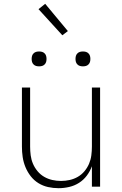

<svg xmlns="http://www.w3.org/2000/svg" viewBox="-20 -979 640 1007"><path d="M287 8Q259 8 232 2Q205 -4 181.5 -18.5Q158 -33 141 -55Q124 -77 113.5 -102.5Q103 -128 99 -155Q95 -182 95 -210V-520H138V-210Q138 -187 141 -164Q144 -141 153 -120Q162 -99 177 -81Q192 -63 212 -51.5Q232 -40 254.5 -35Q277 -30 300 -30Q323 -30 345.5 -35Q368 -40 388 -51.5Q408 -63 423 -81Q438 -99 447 -120Q456 -141 459 -164Q462 -187 462 -210V-520H505V0H462V-107Q452 -80 435 -57.5Q418 -35 394.5 -20Q371 -5 343 1.5Q315 8 287 8ZM415 -631Q407 -631 399.5 -633Q392 -635 386 -641Q380 -647 378 -654.5Q376 -662 376 -670Q376 -678 378 -685.5Q380 -693 386 -699Q392 -705 399.5 -707Q407 -709 415 -709Q423 -709 430.5 -707Q438 -705 444 -699Q450 -693 452 -685.5Q454 -678 454 -670Q454 -662 452 -654.5Q450 -647 444 -641Q438 -635 430.5 -633Q423 -631 415 -631ZM185 -631Q177 -631 169.5 -633Q162 -635 156 -641Q150 -647 148 -654.5Q146 -662 146 -670Q146 -678 148 -685.5Q150 -693 156 -699Q162 -705 169.5 -707Q177 -709 185 -709Q193 -709 200.5 -707Q208 -705 214 -699Q220 -693 222 -685.5Q224 -678 224 -670Q224 -662 222 -654.5Q220 -647 214 -641Q208 -635 200.5 -633Q193 -631 185 -631ZM307 -794 182 -931 217 -959 336 -816Z"/></svg>

Font: Iosevka Aile Extralight
Style: Regular
Weight: 200
Designer: Belleve Invis
Foundry: Belleve Invis
Version: Version 31.1.0; ttfautohint (v1.8.4)